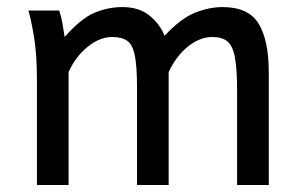

<svg xmlns="http://www.w3.org/2000/svg" viewBox="-20 -528 863 548"><path d="M461.4 -322.3V0H371.1V-278.3Q371.1 -338.9 364.7 -369.9Q358.4 -400.9 343 -411.6Q327.6 -422.4 300.3 -422.4Q264.6 -422.4 230 -394.3Q195.3 -366.2 175.8 -322.3V0H85.4V-300.3Q85.4 -372.1 77.1 -422.4Q68.8 -472.7 61 -498H148.9Q154.3 -482.9 158.2 -461.4Q162.1 -439.9 164.6 -422.4Q209.5 -474.1 248.5 -491Q287.6 -507.8 329.6 -507.8Q377.4 -507.8 407.5 -482.9Q437.5 -458 449.7 -425.8Q495.6 -475.1 536.1 -491.5Q576.7 -507.8 615.2 -507.8Q689.5 -507.8 718.3 -460.2Q747.1 -412.6 747.1 -322.3V0H656.7V-268.6Q656.7 -331.5 650.4 -364.7Q644 -397.9 628.7 -410.2Q613.3 -422.4 585.9 -422.4Q550.3 -422.4 516.6 -395.3Q482.9 -368.2 461.4 -322.3Z"/></svg>

Font: Andika LitF DSA DSG
Style: Regular
Weight: 400
Designer: Victor Gaultney, Annie Olsen, Julie Remington, Don Collingsworth, Eric Hays, Becca Hirsbrunner
Foundry: SIL International
Version: Version 6.200 ; LitF DSA DSG; ttfautohint (v1.8.3.10-c5d8)